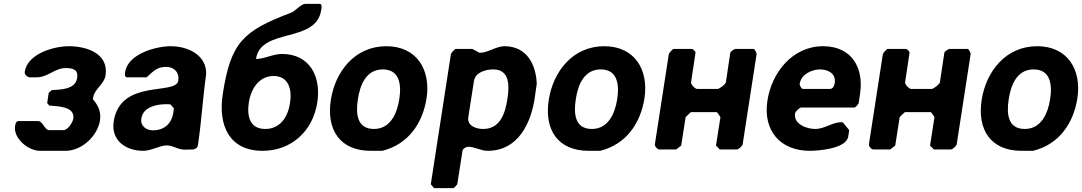

<svg xmlns="http://www.w3.org/2000/svg" viewBox="-20 -773 5596 993"><path d="M58 -121C48 -59 125 7 186 7H319C404 7 485 -71 497 -150C504 -195 488 -228 460 -260L462 -270C468 -311 519 -338 526 -383C543 -496 429 -534 336 -534C261 -534 123 -497 108 -402C106 -387 119 -377 131 -373H168C229 -373 262 -421 320 -421C357 -421 386 -413 379 -370C370 -309 292 -310 248 -307L232 -293L224 -240L235 -227C277 -223 369 -224 359 -159C357 -143 332 -100 308 -100H235C209 -100 203 -147 176 -147H76C62 -147 59 -129 58 -121Z M568 -145C553 -46 631 7 721 7C764 7 805 -21 843 -21C877 -21 898 1 936 1C943 1 973 0 980 0C996 -5 1002 -10 1004 -25C1022 -144 1029 -269 1046 -387C1051 -488 952 -534 863 -534C789 -534 642 -496 627 -400C626 -392 623 -373 638 -373H738C778 -410 796 -427 840 -427C881 -427 909 -398 902 -356C890 -278 603 -368 568 -145ZM711 -160C720 -221 792 -234 838 -234C845 -234 862 -234 862 -233L879 -213C880 -213 877 -196 876 -189C867 -132 828 -99 771 -99C737 -99 705 -121 711 -160Z M1132 -286C1107 -124 1166 7 1338 7C1486 7 1598 -94 1621 -243C1642 -377 1582 -494 1438 -494C1392 -494 1348 -468 1304 -468C1329 -632 1614 -547 1641 -720C1642 -727 1649 -753 1633 -753H1559C1537 -753 1507 -715 1485 -707C1235 -613 1173 -552 1132 -286ZM1267 -244C1277 -310 1318 -380 1395 -380C1474 -380 1491 -308 1480 -240C1469 -168 1429 -106 1352 -106C1272 -106 1256 -171 1267 -244Z M1691 -256C1667 -101 1739 7 1897 7H1957C2094 -27 2166 -138 2186 -264C2209 -413 2135 -534 1978 -534C1816 -534 1714 -404 1691 -256ZM1831 -260C1842 -333 1873 -414 1960 -414C2047 -414 2057 -335 2045 -260C2034 -188 2000 -106 1914 -106C1826 -106 1819 -185 1831 -260Z M2345 180 2372 7C2374 -5 2392 -14 2401 -14C2436 -14 2465 7 2503 7C2658 7 2725 -133 2745 -263C2747 -275 2754 -329 2756 -340C2752 -442 2703 -534 2589 -534C2547 -534 2502 -500 2463 -500H2460L2423 -520H2337C2332 -520 2313 -499 2312 -493L2208 180L2225 200H2325C2329 200 2344 181 2345 180ZM2531 -414C2617 -414 2615 -329 2604 -260C2593 -189 2568 -106 2479 -106C2444 -106 2395 -121 2402 -167L2431 -353C2438 -401 2495 -414 2531 -414Z M2818 -256C2794 -101 2866 7 3024 7H3084C3221 -27 3293 -138 3313 -264C3336 -413 3262 -534 3105 -534C2943 -534 2841 -404 2818 -256ZM2958 -260C2969 -333 3000 -414 3087 -414C3174 -414 3184 -335 3172 -260C3161 -188 3127 -106 3041 -106C2953 -106 2946 -185 2958 -260Z M3553 -193H3687C3691 -190 3704 -172 3706 -167L3683 -20L3703 0H3790C3800 0 3819 -17 3821 -27L3893 -493C3894 -499 3883 -520 3878 -520H3784C3778 -520 3758 -507 3757 -500L3734 -347C3732 -337 3701 -313 3691 -313H3585C3575 -313 3552 -337 3554 -347L3577 -500C3578 -507 3564 -520 3558 -520H3464C3459 -520 3440 -499 3439 -493L3367 -27C3365 -17 3380 0 3390 0H3477L3503 -20L3526 -167C3530 -172 3549 -190 3553 -193Z M3949 -253C3925 -96 4016 7 4169 7C4205 7 4357 -2 4367 -67L4372 -100L4339 -140C4339 -140 4332 -141 4330 -141C4286 -141 4245 -106 4196 -106C4152 -106 4083 -131 4092 -187C4093 -195 4115 -217 4124 -217H4398C4406 -217 4418 -233 4421 -240L4428 -287C4449 -425 4383 -534 4237 -534C4078 -534 3971 -397 3949 -253ZM4116 -340C4124 -390 4180 -414 4221 -414C4262 -414 4305 -393 4297 -343C4295 -331 4289 -313 4272 -313H4132C4127 -313 4114 -330 4116 -340Z M4660 -193H4794C4798 -190 4811 -172 4813 -167L4790 -20L4810 0H4897C4907 0 4926 -17 4928 -27L5000 -493C5001 -499 4990 -520 4985 -520H4891C4885 -520 4865 -507 4864 -500L4841 -347C4839 -337 4808 -313 4798 -313H4692C4682 -313 4659 -337 4661 -347L4684 -500C4685 -507 4671 -520 4665 -520H4571C4566 -520 4547 -499 4546 -493L4474 -27C4472 -17 4487 0 4497 0H4584L4610 -20L4633 -167C4637 -172 4656 -190 4660 -193Z M5057 -256C5033 -101 5105 7 5263 7H5323C5460 -27 5532 -138 5552 -264C5575 -413 5501 -534 5344 -534C5182 -534 5080 -404 5057 -256ZM5197 -260C5208 -333 5239 -414 5326 -414C5413 -414 5423 -335 5411 -260C5400 -188 5366 -106 5280 -106C5192 -106 5185 -185 5197 -260Z"/></svg>

Font: Asimov Print
Style: CIt
Weight: 500
Designer: Google
Version: Version 2.000980: 2014